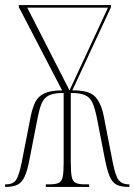

<svg xmlns="http://www.w3.org/2000/svg" viewBox="-20 -734 528 754"><path d="M0 0V-10H3Q32 -10 43.5 -28Q55 -46 65 -95L101 -279Q108 -312 119 -334Q130 -356 154.5 -367.5Q179 -379 224 -379L54 -706V-714H416V-706L264 -379Q329 -380 353 -355Q377 -330 387 -280L423 -95Q434 -40 447.5 -25Q461 -10 485 -10H488V0H485Q456 0 439 -8Q422 -16 411.5 -39.5Q401 -63 392 -109L361 -268Q353 -309 343 -330.5Q333 -352 313.5 -360.5Q294 -369 258 -369V-98Q258 -59 261.5 -40.5Q265 -22 277 -16Q289 -10 314 -10H330V0H160V-10H174Q199 -10 211 -16Q223 -22 226.5 -40.5Q230 -59 230 -98V-369Q192 -369 172.5 -359.5Q153 -350 144 -329Q135 -308 128 -272L96 -109Q88 -65 77 -41Q66 -17 48.5 -8.5Q31 0 2 0ZM253 -379 404 -704H87Z"/></svg>

Font: Noto Serif Display ExtraCondensed Thin
Style: Regular
Weight: 100
Width: 2
Designer: Monotype Design Team
Foundry: Monotype Imaging Inc.
Version: Version 2.009